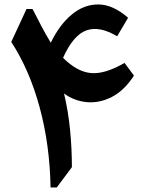

<svg xmlns="http://www.w3.org/2000/svg" viewBox="-20 -829 653 849"><path d="M546.4 -750.5 498 -668.5Q420.4 -715.3 362.1 -694.6Q303.7 -673.8 258.8 -573.2Q321.3 -511.2 382.6 -505.9Q443.8 -500.5 530.8 -550.8L572.3 -494.6Q529.3 -428.2 474.1 -400.1Q418.9 -372.1 363.3 -377.4Q307.6 -382.8 263.2 -415.5Q281.7 -337.4 289.8 -254.9Q297.9 -172.4 297.9 -89.8L231 0H203.6Q200.2 -189 155.3 -354.5Q110.4 -520 29.8 -643.6L97.2 -789.1H124Q145 -748 163.3 -712.9Q181.6 -677.7 204.6 -640.1Q242.7 -719.2 296.9 -764.4Q351.1 -809.6 415 -809.3Q479 -809.1 546.4 -750.5Z"/></svg>

Font: Pinar-FD Bold
Style: Regular
Weight: 700
Designer: Amin Abedi
Version: Version 3.000